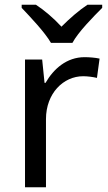

<svg xmlns="http://www.w3.org/2000/svg" viewBox="-20 -786 453 806"><path d="M194 -606H284C308 -651 371 -715 409 -753V-766H347C312 -743 274 -710 238 -674C205 -710 166 -743 131 -766H71V-753C107 -715 168 -651 194 -606ZM335 -546C260 -546 205 -497 171 -438H167L157 -536H85V0H173V-286C173 -394 246 -466 329 -466C347 -466 370 -463 387 -459L398 -540C380 -544 355 -546 335 -546Z"/></svg>

Font: Noto Sans Runic
Style: Regular
Weight: 400
Designer: Monotype Design Team
Foundry: Monotype Imaging Inc.
Version: Version 2.002